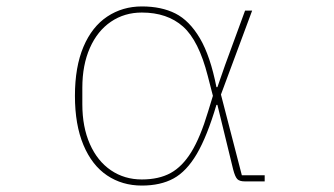

<svg xmlns="http://www.w3.org/2000/svg" viewBox="-20 -564 1040 597"><path d="M213 -266Q213 -356 239.5 -418.5Q266 -481 313.5 -512.5Q361 -544 421 -544Q482 -544 525.5 -522Q569 -500 601.5 -445Q634 -390 653 -293H656L680 -362L742 -531H764L667 -270L732 -19H803V0H741Q725 0 718 -7Q711 -14 705 -37L656 -238H653Q624 -140 592 -85.5Q560 -31 519.5 -9Q479 13 421 13Q360 13 313 -18.5Q266 -50 239.5 -113Q213 -176 213 -266ZM627 -217 642 -266 626 -328Q598 -438 549 -481.5Q500 -525 421 -525Q367 -525 325 -496.5Q283 -468 259.5 -415Q236 -362 236 -291V-240Q236 -169 259.5 -116Q283 -63 325 -34.5Q367 -6 421 -6Q474 -6 510.5 -26Q547 -46 575 -91.5Q603 -137 627 -217Z"/></svg>

Font: IBM Plex Sans JP Thin
Style: Regular
Weight: 100
Designer: Mike Abbink; Paul van der Laan; Pieter van Rosmalen; Wujin Sim; Yejin Wi; Jinhee Kim; Boomi Park; Yona Kim; Kichan Ma
Foundry: Sandoll Inc.
Version: Version 1.001